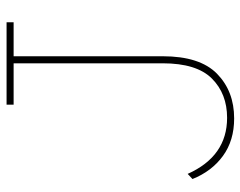

<svg xmlns="http://www.w3.org/2000/svg" viewBox="-96 -644 750 599"><g transform="rotate(-90 279.5 -345.0)"><path d="M209 10Q140 10 92 -25Q44 -60 20 -120L36 -135Q91 -12 211 -12Q286 -12 333.5 -59.5Q381 -107 381 -213V-678H252V-700H509V-678H403V-213Q403 -97 348.5 -43.5Q294 10 209 10Z"/></g></svg>

Font: Lexend Thin
Style: Regular
Weight: 100
Designer: Bonnie Shaver-Troup, Thomas Jockin
Foundry: Lexend
Version: Version 1.007; ttfautohint (v1.8.3)